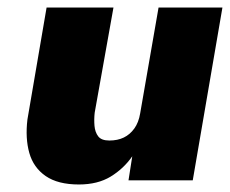

<svg xmlns="http://www.w3.org/2000/svg" viewBox="-20 -480 612 511"><path d="M232 -180 282 -460H104L53 -162Q47 -112 58 -73Q69 -34 101.5 -11.5Q134 11 190 11Q240 11 274.5 -10Q309 -31 332 -64L322 0H493L572 -460H402L353 -178Q349 -154 337.5 -138Q326 -122 309.5 -114Q293 -106 271 -106Q250 -106 241.5 -117Q233 -128 231.5 -145Q230 -162 232 -180Z"/></svg>

Font: Jost ExtraBold
Style: Italic
Weight: 800
Italic angle: -5°
Version: Version 3.710